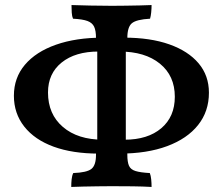

<svg xmlns="http://www.w3.org/2000/svg" viewBox="-20 -737 882 760"><path d="M262 3Q262 -12 263.5 -27Q265 -42 270 -52Q324 -54 342 -68.5Q360 -83 360 -124V-148L365 -172V-551L360 -570V-586Q360 -616 352.5 -631.5Q345 -647 326 -654Q307 -661 269 -663Q265 -672 264 -687Q263 -702 263 -717Q297 -716 337.5 -715Q378 -714 423 -714Q449 -714 478 -714.5Q507 -715 534 -715.5Q561 -716 580 -717Q580 -703 578.5 -688Q577 -673 574 -663Q520 -660 502 -645Q484 -630 484 -586V-570L478 -551V-169L484 -150V-124Q484 -96 490.5 -81Q497 -66 516.5 -60Q536 -54 573 -52Q577 -42 578.5 -27Q580 -12 580 3Q546 1 505.5 0.5Q465 0 422 0Q395 0 365.5 0.5Q336 1 309 1.5Q282 2 262 3ZM371 -129Q267 -129 192 -156.5Q117 -184 76 -236Q35 -288 35 -358Q35 -429 78.5 -480.5Q122 -532 201.5 -560Q281 -588 388 -588L370 -533Q278 -533 224 -489.5Q170 -446 170 -371Q170 -285 229 -234.5Q288 -184 388 -184ZM453 -129 473 -184Q565 -184 618.5 -229.5Q672 -275 672 -354Q672 -437 613 -485Q554 -533 453 -533L471 -588Q575 -588 650 -561.5Q725 -535 766 -486.5Q807 -438 807 -370Q807 -296 764 -242Q721 -188 641.5 -158.5Q562 -129 453 -129Z"/></svg>

Font: Vollkorn SemiBold
Style: Regular
Weight: 600
Designer: Friedrich Althausen
Foundry: Friedrich Althausen
Version: Version 5.000